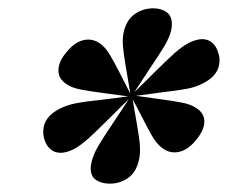

<svg xmlns="http://www.w3.org/2000/svg" viewBox="-20 -749 548 462"><path d="M508.3 -603.5Q508.3 -567.9 467.3 -547.9Q450.2 -539.1 429 -535.2Q407.7 -531.2 366.2 -526.4Q288.6 -515.6 306.2 -518.6Q335.4 -514.2 359.4 -511.2Q399.4 -505.9 419.7 -501.7Q439.9 -497.6 452.6 -488.8Q471.7 -476.6 471.7 -456.5Q471.7 -436.5 452.6 -413.1Q428.2 -382.3 399.9 -382.3Q385.3 -382.3 372.6 -391.1Q359.9 -399.9 349.6 -416Q339.4 -432.1 323.7 -463.4Q305.2 -499.5 299.3 -509.8Q303.7 -481.9 308.1 -458.5Q309.1 -451.7 313 -428.5Q316.9 -405.3 316.9 -388.2Q316.9 -373 313.5 -360.8Q306.6 -333 287.1 -320.1Q267.6 -307.1 244.6 -307.1Q224.1 -307.1 211.2 -315.9Q198.2 -324.7 198.2 -343.8Q198.2 -350.1 200.7 -360.8Q205.1 -378.4 217 -398.7Q229 -418.9 253.4 -455.1Q276.4 -489.3 290 -510.3Q272 -493.2 241.7 -462.9Q210 -431.2 191.9 -415Q173.8 -398.9 157.7 -390.1Q139.6 -381.3 126 -381.3Q111.3 -381.3 101.3 -390.1Q91.3 -398.9 87.4 -412.1Q84 -420.9 84 -432.1Q84 -467.8 124.5 -487.8Q142.1 -496.6 163.8 -500.7Q185.5 -504.9 227.5 -509.3Q238.3 -510.7 253.4 -512.5Q268.6 -514.2 288.6 -517.1Q261.2 -521 233.9 -524.4Q192.9 -529.8 172.4 -533.9Q151.9 -538.1 139.6 -546.9Q120.6 -559.1 120.6 -579.6Q120.6 -600.6 139.6 -623Q164.1 -653.8 192.4 -653.8Q207 -653.8 219.7 -645Q232.4 -636.2 242.4 -620.4Q252.4 -604.5 269 -571.8Q284.2 -541.5 293.5 -523.9Q291.5 -538.1 284.7 -576.7Q275.4 -629.4 275.4 -648.4Q275.4 -662.1 278.3 -674.8Q285.6 -702.6 305.2 -715.8Q324.7 -729 348.6 -729Q368.2 -729 380.9 -719.7Q393.6 -710.4 393.6 -691.4Q393.6 -682.6 391.6 -674.8Q387.2 -657.7 375.7 -638.4Q364.3 -619.1 340.8 -584.5Q323.7 -559.1 303.2 -527.3Q320.3 -543.5 349.1 -572.3Q380.4 -603.5 399.2 -620.4Q418 -637.2 434.6 -646Q453.1 -654.8 466.3 -654.8Q481 -654.8 490.7 -646.2Q500.5 -637.7 504.4 -624Q508.3 -613.8 508.3 -603.5Z"/></svg>

Font: TypoPRO Playfair Display SC
Style: Italic
Weight: 900
Italic angle: -14°
Designer: Claus Eggers Sørensen
Foundry: Claus Eggers Sørensen
Version: Version 1.004;PS 001.004;hotconv 1.0.70;makeotf.lib2.5.58329